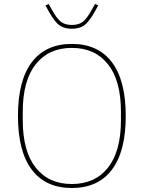

<svg xmlns="http://www.w3.org/2000/svg" viewBox="-20 -930 720 962"><path d="M208 -903 224 -910 239 -883Q265 -836 285.5 -820.5Q306 -805 340 -805Q374 -805 394.5 -820.5Q415 -836 441 -883L456 -910L472 -903Q440 -840 413.5 -813Q387 -786 340 -786Q293 -786 266.5 -813Q240 -840 208 -903ZM540.5 -79.5Q471 12 340 12Q209 12 139.5 -79.5Q70 -171 70 -349Q70 -527 139.5 -618.5Q209 -710 340 -710Q471 -710 540.5 -618.5Q610 -527 610 -349Q610 -171 540.5 -79.5ZM586 -328V-370Q586 -526 521 -608Q456 -690 340 -690Q224 -690 159 -608Q94 -526 94 -370V-328Q94 -172 159 -90Q224 -8 340 -8Q456 -8 521 -90Q586 -172 586 -328Z"/></svg>

Font: IBM Plex Sans Thin
Style: Regular
Weight: 100
Designer: Mike Abbink, Paul van der Laan, Pieter van Rosmalen
Foundry: Bold Monday
Version: Version 3.0